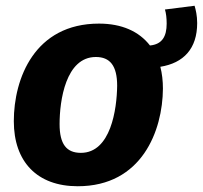

<svg xmlns="http://www.w3.org/2000/svg" viewBox="-20 -630 705 667"><path d="M665 -550C665 -576 660 -596 656 -610L553 -597C557 -584 559 -567 559 -548C559 -503 543 -476 501 -472C463 -521 403 -548 324 -548C100 -548 28 -357 28 -209C28 -68 109 17 250 17C473 17 545 -176 546 -322C546 -349 543 -375 537 -398C618 -411 665 -461 665 -550ZM261 -99C211 -99 187 -129 187 -199C187 -280 208 -432 313 -432C362 -432 387 -402 387 -332C386 -251 365 -99 261 -99Z"/></svg>

Font: Fira Sans
Style: Bold Italic
Weight: 700
Italic angle: -8°
Designer: bBox Type GmbH & Carrois Corporate GbR & Edenspiekermann AG
Foundry: bBox Type GmbH & Carrois Corporate GbR & Edenspiekermann AG
Version: Version 4.301;PS 004.301;hotconv 1.0.88;makeotf.lib2.5.64775